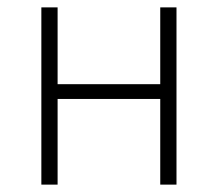

<svg xmlns="http://www.w3.org/2000/svg" viewBox="-20 -500 590 520"><path d="M92 0V-480H136V-272H414V-480H458V0H414V-232H136V0Z"/></svg>

Font: Source Sans 3 Light
Style: Regular
Weight: 300
Designer: Paul D. Hunt
Foundry: Adobe
Version: Version 3.052;hotconv 1.1.0;makeotfexe 2.6.0